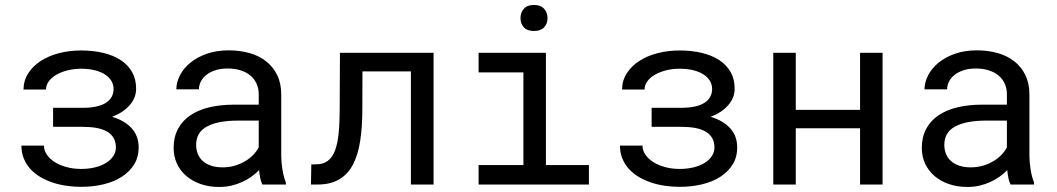

<svg xmlns="http://www.w3.org/2000/svg" viewBox="-20 -740 4241 770"><path d="M310.5 -307.6Q373 -307.6 404.3 -327.4Q435.5 -347.2 435.5 -383.8Q435.5 -400.4 427 -415Q418.5 -429.7 402.1 -440.7Q385.7 -451.7 361.3 -458Q336.9 -464.4 305.2 -464.4Q276.9 -464.4 251.5 -458Q226.1 -451.7 206.8 -440.7Q187.5 -429.7 176 -414.3Q164.6 -398.9 164.6 -380.9H74.2Q74.7 -417.5 93.5 -446.5Q112.3 -475.6 143.8 -495.8Q175.3 -516.1 217 -526.9Q258.8 -537.6 305.2 -537.6Q354 -537.6 394.5 -527.8Q435.1 -518.1 464.4 -498.8Q493.7 -479.5 509.8 -450.9Q525.9 -422.4 525.9 -384.3Q525.9 -347.7 500 -318.1Q474.1 -288.6 429.7 -271.5Q480 -256.3 508.1 -225.6Q536.1 -194.8 536.1 -148.4Q536.1 -110.4 518.3 -81.1Q500.5 -51.8 469.2 -31.5Q438 -11.2 396 -1Q354 9.3 305.2 9.3Q275.9 9.3 246.8 5.1Q217.8 1 191.4 -7.8Q165 -16.6 142.1 -30Q119.1 -43.5 102.3 -61.8Q85.4 -80.1 75.7 -103.8Q65.9 -127.4 65.9 -156.2H156.2Q156.2 -137.2 167.5 -120.4Q178.7 -103.5 198.7 -90.6Q218.8 -77.6 246.1 -70.1Q273.4 -62.5 305.2 -62.5Q336.4 -62.5 362.3 -69.1Q388.2 -75.7 406.5 -87.4Q424.8 -99.1 434.8 -114.7Q444.8 -130.4 444.8 -148.4Q444.8 -170.9 435.5 -186.8Q426.3 -202.6 408.7 -212.6Q391.1 -222.7 366.2 -227.1Q341.3 -231.4 310.5 -231.4H192.9V-307.6Z M1032.2 0Q1026.9 -10.3 1023.7 -25.6Q1020.5 -41 1019 -57.6Q1005.4 -43.9 988.5 -31.7Q971.7 -19.5 951.4 -10.3Q931.2 -1 908.2 4.4Q885.3 9.8 859.4 9.8Q817.4 9.8 783.4 -2.4Q749.5 -14.6 725.8 -35.4Q702.1 -56.2 689.2 -84.7Q676.3 -113.3 676.3 -146.5Q676.3 -189.9 693.6 -222.7Q710.9 -255.4 742.7 -277.1Q774.4 -298.8 819.1 -309.6Q863.8 -320.3 918.9 -320.3H1017.6V-361.8Q1017.6 -385.7 1008.8 -404.8Q1000 -423.8 983.9 -437.3Q967.8 -450.7 944.6 -458Q921.4 -465.3 892.6 -465.3Q865.7 -465.3 844.5 -458.5Q823.2 -451.7 808.6 -440.4Q793.9 -429.2 785.9 -413.8Q777.8 -398.4 777.8 -381.8H687Q687.5 -410.6 701.9 -438.5Q716.3 -466.3 743.4 -488.5Q770.5 -510.7 809.3 -524.4Q848.1 -538.1 897.5 -538.1Q942.4 -538.1 981 -527.1Q1019.5 -516.1 1047.6 -493.9Q1075.7 -471.7 1091.8 -438.5Q1107.9 -405.3 1107.9 -360.8V-115.2Q1107.9 -88.9 1112.8 -59.3Q1117.7 -29.8 1126.5 -7.8V0ZM872.6 -68.8Q898.9 -68.8 921.9 -75.7Q944.8 -82.5 963.6 -93.8Q982.4 -105 996.1 -119.4Q1009.8 -133.8 1017.6 -149.4V-256.3H933.6Q854.5 -256.3 810.5 -232.9Q766.6 -209.5 766.6 -159.2Q766.6 -139.6 773.2 -123Q779.8 -106.4 793 -94.5Q806.2 -82.5 826.2 -75.7Q846.2 -68.8 872.6 -68.8Z M1718.8 -528.3V0H1627.9V-453.6H1433.6L1433.1 -302.2Q1433.1 -230 1424.3 -173.8Q1415.5 -117.7 1395 -79.1Q1374.5 -40.5 1339.8 -20.3Q1305.2 0 1253.4 0H1227.1L1228.5 -80.6L1248.5 -81.1Q1276.4 -81.1 1294.7 -95Q1313 -108.9 1323.5 -136.5Q1334 -164.1 1338.1 -205.6Q1342.3 -247.1 1342.3 -302.2L1343.3 -528.3Z M1899.4 -528.3H2169.4V-78.1H2341.8V0H1899.4V-78.1H2079.1V-449.7H1899.4ZM2067.4 -667Q2067.4 -689.5 2080.8 -704.8Q2094.2 -720.2 2121.6 -720.2Q2148.4 -720.2 2162.1 -704.8Q2175.8 -689.5 2175.8 -667Q2175.8 -645 2162.1 -630.4Q2148.4 -615.7 2121.6 -615.7Q2094.2 -615.7 2080.8 -630.4Q2067.4 -645 2067.4 -667Z M2710.9 -307.6Q2773.4 -307.6 2804.7 -327.4Q2835.9 -347.2 2835.9 -383.8Q2835.9 -400.4 2827.4 -415Q2818.8 -429.7 2802.5 -440.7Q2786.1 -451.7 2761.7 -458Q2737.3 -464.4 2705.6 -464.4Q2677.2 -464.4 2651.9 -458Q2626.5 -451.7 2607.2 -440.7Q2587.9 -429.7 2576.4 -414.3Q2564.9 -398.9 2564.9 -380.9H2474.6Q2475.1 -417.5 2493.9 -446.5Q2512.7 -475.6 2544.2 -495.8Q2575.7 -516.1 2617.4 -526.9Q2659.2 -537.6 2705.6 -537.6Q2754.4 -537.6 2794.9 -527.8Q2835.4 -518.1 2864.7 -498.8Q2894 -479.5 2910.2 -450.9Q2926.3 -422.4 2926.3 -384.3Q2926.3 -347.7 2900.4 -318.1Q2874.5 -288.6 2830.1 -271.5Q2880.4 -256.3 2908.4 -225.6Q2936.5 -194.8 2936.5 -148.4Q2936.5 -110.4 2918.7 -81.1Q2900.9 -51.8 2869.6 -31.5Q2838.4 -11.2 2796.4 -1Q2754.4 9.3 2705.6 9.3Q2676.3 9.3 2647.2 5.1Q2618.2 1 2591.8 -7.8Q2565.4 -16.6 2542.5 -30Q2519.5 -43.5 2502.7 -61.8Q2485.8 -80.1 2476.1 -103.8Q2466.3 -127.4 2466.3 -156.2H2556.6Q2556.6 -137.2 2567.9 -120.4Q2579.1 -103.5 2599.1 -90.6Q2619.1 -77.6 2646.5 -70.1Q2673.8 -62.5 2705.6 -62.5Q2736.8 -62.5 2762.7 -69.1Q2788.6 -75.7 2806.9 -87.4Q2825.2 -99.1 2835.2 -114.7Q2845.2 -130.4 2845.2 -148.4Q2845.2 -170.9 2835.9 -186.8Q2826.7 -202.6 2809.1 -212.6Q2791.5 -222.7 2766.6 -227.1Q2741.7 -231.4 2710.9 -231.4H2593.3V-307.6Z M3519.5 0H3429.2V-225.6H3171.4V0H3081.1V-528.3H3171.4V-299.3H3429.2V-528.3H3519.5Z M4032.7 0Q4027.3 -10.3 4024.2 -25.6Q4021 -41 4019.5 -57.6Q4005.9 -43.9 3989 -31.7Q3972.2 -19.5 3951.9 -10.3Q3931.6 -1 3908.7 4.4Q3885.7 9.8 3859.9 9.8Q3817.9 9.8 3783.9 -2.4Q3750 -14.6 3726.3 -35.4Q3702.6 -56.2 3689.7 -84.7Q3676.8 -113.3 3676.8 -146.5Q3676.8 -189.9 3694.1 -222.7Q3711.4 -255.4 3743.2 -277.1Q3774.9 -298.8 3819.6 -309.6Q3864.3 -320.3 3919.4 -320.3H4018.1V-361.8Q4018.1 -385.7 4009.3 -404.8Q4000.5 -423.8 3984.4 -437.3Q3968.3 -450.7 3945.1 -458Q3921.9 -465.3 3893.1 -465.3Q3866.2 -465.3 3845 -458.5Q3823.7 -451.7 3809.1 -440.4Q3794.4 -429.2 3786.4 -413.8Q3778.3 -398.4 3778.3 -381.8H3687.5Q3688 -410.6 3702.4 -438.5Q3716.8 -466.3 3743.9 -488.5Q3771 -510.7 3809.8 -524.4Q3848.6 -538.1 3897.9 -538.1Q3942.9 -538.1 3981.4 -527.1Q4020 -516.1 4048.1 -493.9Q4076.2 -471.7 4092.3 -438.5Q4108.4 -405.3 4108.4 -360.8V-115.2Q4108.4 -88.9 4113.3 -59.3Q4118.2 -29.8 4127 -7.8V0ZM3873 -68.8Q3899.4 -68.8 3922.4 -75.7Q3945.3 -82.5 3964.1 -93.8Q3982.9 -105 3996.6 -119.4Q4010.3 -133.8 4018.1 -149.4V-256.3H3934.1Q3855 -256.3 3811 -232.9Q3767.1 -209.5 3767.1 -159.2Q3767.1 -139.6 3773.7 -123Q3780.3 -106.4 3793.5 -94.5Q3806.6 -82.5 3826.7 -75.7Q3846.7 -68.8 3873 -68.8Z"/></svg>

Font: Roboto Mono
Style: Regular
Weight: 400
Designer: Google
Version: Version 2.000985; 2015; ttfautohint (v1.3)